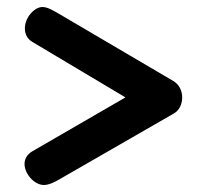

<svg xmlns="http://www.w3.org/2000/svg" viewBox="-20 -528 567 548"><path d="M151 -17 476 -204C492 -213 500 -231 500 -250C500 -268 492 -286 476 -296L151 -487C132 -498 116 -508 101 -508C79 -508 51 -479 51 -447C51 -432 57 -417 73 -408L338 -250L72 -96C57 -87 50 -74 50 -60C50 -32 78 0 105 0C119 0 134 -7 151 -17Z"/></svg>

Font: Hotpoint
Style: Bold
Weight: 700
Designer: Andrew Paglinawan, Luciano Perondi, Riccardo Olocco
Foundry: CAST Cooperativa Anonima Servizi Tipografici
Version: Version 1.000;PS 2.1;hotconv 16.6.51;makeotf.lib2.5.65220